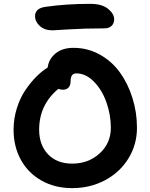

<svg xmlns="http://www.w3.org/2000/svg" viewBox="-20 -970 773 987"><path d="M250 -814Q209.5 -814 184.8 -836.2Q160.2 -858.4 160.2 -887.2Q160.2 -928.2 215.8 -935.1Q319.8 -950.2 443.8 -950.2Q504.4 -950.2 535.6 -924.6Q566.9 -898.9 566.9 -871.1Q566.9 -849.6 553.5 -836.9Q540 -824.2 517.1 -824.2Q417 -824.2 335 -819.1Q252.9 -814 250 -814ZM351.1 -2.9Q262.2 -2.9 193.4 -41.7Q124.5 -80.6 87.2 -148.7Q49.8 -216.8 49.8 -303.2Q49.8 -360.4 66.7 -413.8Q83.5 -467.3 110.8 -507.3Q138.2 -547.4 167 -576.2Q195.8 -605 225.1 -623Q230.5 -666.5 265.6 -695.3Q300.8 -724.1 357.9 -724.1Q430.2 -724.1 492.2 -689.9Q554.2 -655.8 595.7 -598.6Q637.2 -541.5 660.6 -467.3Q684.1 -393.1 684.1 -313Q684.1 -227.1 640.4 -155.8Q596.7 -84.5 520.3 -43.7Q443.8 -2.9 351.1 -2.9ZM181.2 -303.2Q181.2 -225.1 226.8 -177Q272.5 -128.9 351.1 -128.9Q434.6 -128.9 492.2 -181.4Q549.8 -233.9 549.8 -313Q549.8 -379.4 527.3 -443.4Q504.9 -507.3 463.1 -550Q421.4 -592.8 372.1 -592.8Q342.8 -592.8 342.8 -551.8Q342.8 -531.2 332.3 -520Q321.8 -508.8 304.2 -508.8Q291.5 -508.8 279.8 -513.2Q181.2 -431.2 181.2 -303.2Z"/></svg>

Font: Shantell Sans Bouncy
Style: Regular
Weight: 600
Designer: Stephen Nixon, Anya Danilova, Shantell Martin
Foundry: Arrow Type
Version: Version 1.006;[9816181b4]